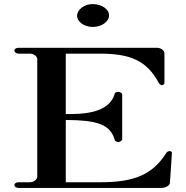

<svg xmlns="http://www.w3.org/2000/svg" viewBox="-20 -920 910 940"><path d="M71.3 0H771.3C791.1 0 811.9 -11.9 811.9 -25.7L821.8 -171.3C821.8 -178.2 812.9 -180.2 811.9 -180.2C807.9 -180.2 800 -180.2 794.1 -171.3C726.7 -64.4 636.6 -27.7 470.3 -27.7H302V-332.7C451.5 -331.7 517.8 -312.9 540.6 -238.6C540.6 -231.7 547.5 -224.8 558.4 -224.8C568.3 -224.8 578.2 -231.7 578.2 -238.6V-457.4C578.2 -464.4 568.3 -470.3 558.4 -470.3C547.5 -470.3 540.6 -464.4 540.6 -457.4C509.9 -364.4 387.1 -361.4 302 -361.4V-657.4H469.3C618.8 -657.4 699 -622.8 757.4 -513.9C763.4 -504 769.3 -503 773.3 -503C776.2 -503 785.1 -506.9 785.1 -513.9V-658.4C785.1 -672.3 768.3 -686.1 748.5 -686.1H71.3C58.4 -686.1 50.5 -680.2 50.5 -672.3C50.5 -665.3 58.4 -657.4 71.3 -657.4H125.7C145.5 -657.4 162.4 -644.6 162.4 -629.7V-55.4C162.4 -41.6 145.5 -27.7 125.7 -27.7H71.3C58.4 -27.7 50.5 -21.8 50.5 -13.9C50.5 -5.9 58.4 0 71.3 0ZM433.7 -788.1C478.2 -788.1 513.9 -813.9 513.9 -845.5C513.9 -874.3 478.2 -900 433.7 -900C393.1 -900 357.4 -873.3 357.4 -842.6C357.4 -812.9 393.1 -788.1 433.7 -788.1Z"/></svg>

Font: Biblismive
Style: Regular
Weight: 400
Designer: Susan Drake
Foundry: Susan Drake
Version: Version 1.0; ttfautohint (v1.8.4.7-5d5b)